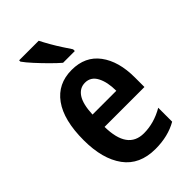

<svg xmlns="http://www.w3.org/2000/svg" viewBox="-234 -846 936 936"><g transform="rotate(-45 234.0 -378.0)"><path d="M240 -552Q333 -552 382.5 -485.5Q432 -419 432 -308V-242H157Q159 -84 271 -84Q341 -84 408 -123V-27Q344 10 257 10Q148 10 93.5 -64.5Q39 -139 39 -268Q39 -406 91.5 -479Q144 -552 240 -552ZM242 -462Q205 -462 183 -429Q161 -396 158 -326H322Q322 -386 302 -424Q282 -462 242 -462ZM227 -766Q238 -744 254 -716Q270 -688 287 -662Q304 -636 316 -618V-606H235Q215 -623 187 -651Q159 -679 132.5 -708Q106 -737 92 -757V-766Z"/></g></svg>

Font: Avrile Sans Condensed SemiBold
Style: Regular
Weight: 600
Width: 3
Designer: Monotype Design Team
Foundry: Monotype Imaging Inc.
Version: Version 2.001;September 10, 2019;FontCreator 11.5.0.2425 64-